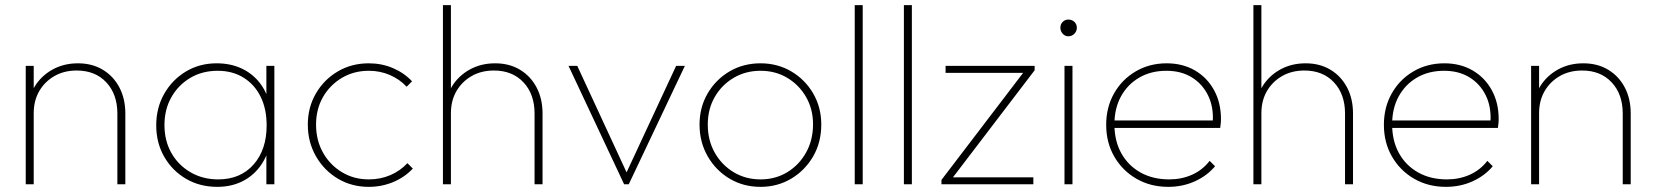

<svg xmlns="http://www.w3.org/2000/svg" viewBox="-20 -716 6426 746"><path d="M436 0V-275Q436 -350 393 -396Q350 -442 278 -442Q229 -442 191.5 -420.5Q154 -399 132.5 -362Q111 -325 111 -276L90 -288Q90 -340 115.5 -381Q141 -422 184.5 -446Q228 -470 283 -470Q338 -470 379.5 -445Q421 -420 444 -376Q467 -332 467 -275V0ZM80 0V-460H111V0Z M824 10Q756 10 702.5 -21.5Q649 -53 618 -107Q587 -161 587 -229Q587 -297 618 -351.5Q649 -406 702 -438Q755 -470 822 -470Q875 -470 917.5 -450.5Q960 -431 988.5 -395Q1017 -359 1028 -309V-152Q1016 -102 987.5 -65.5Q959 -29 917.5 -9.5Q876 10 824 10ZM828 -19Q914 -19 965 -76.5Q1016 -134 1016 -229Q1016 -293 992.5 -340.5Q969 -388 926 -414.5Q883 -441 826 -441Q766 -441 719.5 -413.5Q673 -386 646 -338.5Q619 -291 619 -230Q619 -169 646 -121.5Q673 -74 720.5 -46.5Q768 -19 828 -19ZM1015 0V-123L1024 -237L1015 -348V-460H1046V0Z M1413 10Q1346 10 1292.5 -22Q1239 -54 1207.5 -109Q1176 -164 1176 -232Q1176 -299 1207.5 -353Q1239 -407 1292.5 -438.5Q1346 -470 1413 -470Q1463 -470 1506.5 -451.5Q1550 -433 1581 -400L1560 -379Q1533 -408 1495 -424.5Q1457 -441 1413 -441Q1355 -441 1308.5 -413.5Q1262 -386 1235 -339Q1208 -292 1208 -232Q1208 -171 1235 -123Q1262 -75 1308.5 -47Q1355 -19 1413 -19Q1458 -19 1496.5 -35.5Q1535 -52 1563 -82L1584 -61Q1552 -27 1507.5 -8.5Q1463 10 1413 10Z M2057 0V-275Q2057 -350 2014 -396Q1971 -442 1899 -442Q1850 -442 1812.5 -420.5Q1775 -399 1753.5 -362Q1732 -325 1732 -276L1711 -288Q1711 -340 1736.5 -381Q1762 -422 1805.5 -446Q1849 -470 1904 -470Q1959 -470 2000.5 -445Q2042 -420 2065 -376Q2088 -332 2088 -275V0ZM1701 0V-696H1732V0Z M2405 0 2189 -460H2223L2423 -28H2406L2607 -460H2641L2423 0Z M2935 10Q2868 10 2814.5 -22Q2761 -54 2729.5 -109Q2698 -164 2698 -232Q2698 -299 2729.5 -353Q2761 -407 2814.5 -438.5Q2868 -470 2935 -470Q3001 -470 3054.5 -438.5Q3108 -407 3139.5 -353Q3171 -299 3171 -232Q3171 -163 3139.5 -108.5Q3108 -54 3054.5 -22Q3001 10 2935 10ZM2935 -19Q2993 -19 3039 -47Q3085 -75 3112 -123.5Q3139 -172 3139 -233Q3139 -292 3112 -339Q3085 -386 3039 -413.5Q2993 -441 2935 -441Q2877 -441 2830.5 -413.5Q2784 -386 2757 -339Q2730 -292 2730 -232Q2730 -171 2757 -123Q2784 -75 2830.5 -47Q2877 -19 2935 -19Z M3301 0V-696H3332V0Z M3492 0V-696H3523V0Z M3638 -17 3963 -443H4000L3675 -17ZM3638 0V-17L3659 -27H3995V0ZM3654 -433V-460H4000V-443L3969 -433Z M4116 0V-460H4147V0ZM4131 -575Q4118 -575 4109 -585Q4100 -595 4100 -608Q4100 -622 4109 -631Q4118 -640 4131 -640Q4145 -640 4154.5 -631Q4164 -622 4164 -608Q4164 -595 4154.5 -585Q4145 -575 4131 -575Z M4519 10Q4450 10 4395.5 -21.5Q4341 -53 4309.5 -107.5Q4278 -162 4278 -231Q4278 -299 4308.5 -353Q4339 -407 4392.5 -438.5Q4446 -470 4513 -470Q4575 -470 4622.5 -442.5Q4670 -415 4697 -366Q4724 -317 4724 -253Q4724 -249 4723.5 -240.5Q4723 -232 4721 -219H4300V-248H4701L4692 -241Q4696 -300 4674 -345Q4652 -390 4610.5 -415.5Q4569 -441 4512 -441Q4452 -441 4406.5 -414.5Q4361 -388 4335.5 -341.5Q4310 -295 4310 -233Q4310 -169 4336.5 -121Q4363 -73 4411 -46Q4459 -19 4523 -19Q4571 -19 4611.5 -37Q4652 -55 4680 -91L4701 -70Q4670 -33 4622.5 -11.5Q4575 10 4519 10Z M5206 0V-275Q5206 -350 5163 -396Q5120 -442 5048 -442Q4999 -442 4961.5 -420.5Q4924 -399 4902.5 -362Q4881 -325 4881 -276L4860 -288Q4860 -340 4885.5 -381Q4911 -422 4954.5 -446Q4998 -470 5053 -470Q5108 -470 5149.5 -445Q5191 -420 5214 -376Q5237 -332 5237 -275V0ZM4850 0V-696H4881V0Z M5598 10Q5529 10 5474.5 -21.5Q5420 -53 5388.5 -107.5Q5357 -162 5357 -231Q5357 -299 5387.5 -353Q5418 -407 5471.5 -438.5Q5525 -470 5592 -470Q5654 -470 5701.5 -442.5Q5749 -415 5776 -366Q5803 -317 5803 -253Q5803 -249 5802.5 -240.5Q5802 -232 5800 -219H5379V-248H5780L5771 -241Q5775 -300 5753 -345Q5731 -390 5689.5 -415.5Q5648 -441 5591 -441Q5531 -441 5485.5 -414.5Q5440 -388 5414.5 -341.5Q5389 -295 5389 -233Q5389 -169 5415.5 -121Q5442 -73 5490 -46Q5538 -19 5602 -19Q5650 -19 5690.5 -37Q5731 -55 5759 -91L5780 -70Q5749 -33 5701.5 -11.5Q5654 10 5598 10Z M6285 0V-275Q6285 -350 6242 -396Q6199 -442 6127 -442Q6078 -442 6040.5 -420.5Q6003 -399 5981.5 -362Q5960 -325 5960 -276L5939 -288Q5939 -340 5964.5 -381Q5990 -422 6033.5 -446Q6077 -470 6132 -470Q6187 -470 6228.5 -445Q6270 -420 6293 -376Q6316 -332 6316 -275V0ZM5929 0V-460H5960V0Z"/></svg>

Font: Outfit Thin
Style: Regular
Weight: 100
Designer: Rodrigo Fuenzalida
Foundry: fragTYPE
Version: Version 1.000